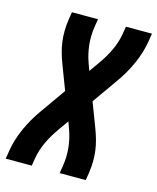

<svg xmlns="http://www.w3.org/2000/svg" viewBox="-111 -813 729 890"><g transform="rotate(15 253.5 -367.5)"><path d="M2 0 8 -37Q17 -94 42 -149.5Q67 -205 103 -255L187 -374L142 -492Q133 -516 126 -540.5Q119 -565 115.5 -591Q112 -617 112.5 -644Q113 -671 117 -698L123 -735H248L242 -698Q235 -654 239.5 -611Q244 -568 258 -529L271 -493L305 -541Q331 -577 350 -617Q369 -657 376 -698L382 -735H507L501 -698Q492 -641 467 -585.5Q442 -530 406 -480L322 -361L367 -243Q376 -219 383 -194.5Q390 -170 393.5 -144Q397 -118 396.5 -91Q396 -64 392 -37L386 0H261L267 -37Q274 -81 269.5 -124Q265 -167 251 -206L238 -242L204 -194Q178 -158 159 -118Q140 -78 133 -37L127 0Z"/></g></svg>

Font: Iosevka Curly Extrabold
Style: Italic
Weight: 800
Italic angle: -9°
Monospace: yes
Designer: Belleve Invis
Foundry: Belleve Invis
Version: Version 22.1.2; ttfautohint (v1.8.4)